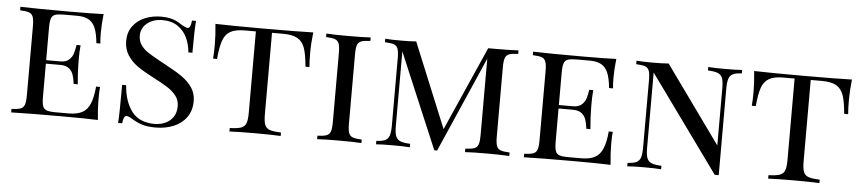

<svg xmlns="http://www.w3.org/2000/svg" viewBox="-40 -854 4942 1101"><g transform="rotate(5 2431.0 -304.0)"><path d="M540.5 0Q475.6 -2.9 321.3 -2.9Q136.7 -2.9 41.5 0V-20Q77.6 -21.5 94 -27.8Q110.4 -34.2 116.5 -51.3Q122.6 -68.4 122.6 -106V-502Q122.6 -539.6 116.5 -556.6Q110.4 -573.7 94 -580.1Q77.6 -586.4 41.5 -587.9V-607.9Q136.7 -605 321.3 -605Q461.4 -605 520.5 -607.9Q513.7 -547.9 513.7 -500Q513.7 -460.9 516.6 -438H493.7Q488.3 -493.7 474.9 -525.4Q461.4 -557.1 436.3 -571Q411.1 -585 369.6 -585H296.4Q260.3 -585 243.9 -579.3Q227.5 -573.7 221.4 -556.6Q215.3 -539.6 215.3 -502V-315.9H298.3Q330.1 -315.9 347.4 -332.3Q364.7 -348.6 370.6 -368.4Q376.5 -388.2 381.3 -418H404.3Q400.9 -378.9 400.9 -343.8L401.4 -306.2Q401.4 -266.1 407.7 -193.8H384.3Q380.4 -224.6 373.3 -246.1Q366.2 -267.6 348.4 -281.7Q330.6 -295.9 298.3 -295.9H215.3V-106Q215.3 -68.4 221.4 -51.5Q227.5 -34.7 243.9 -28.8Q260.3 -22.9 296.4 -22.9H369.6Q418.9 -22.9 448.2 -38.8Q477.5 -54.7 492.7 -90.6Q507.8 -126.5 513.7 -189.9H536.6Q533.7 -163.1 533.7 -118.2Q533.7 -65.4 540.5 0Z M972.7 -585Q996.1 -570.8 1006.8 -570.8Q1016.1 -570.8 1021 -581.5Q1025.9 -592.3 1028.8 -615.2H1051.8Q1046.9 -563 1046.9 -431.2H1023.9Q1020 -477.1 1001.7 -515.9Q983.4 -554.7 948 -578.9Q912.6 -603 859.9 -603Q824.7 -603 796.9 -590.1Q769 -577.1 753.4 -554.7Q737.8 -532.2 737.8 -503.9Q737.8 -472.7 753.4 -450Q769 -427.2 793.5 -410.9Q817.9 -394.5 863.3 -369.6Q885.3 -358.4 895.5 -352.1Q957.5 -319.3 995.4 -293Q1033.2 -266.6 1055.9 -233.2Q1078.6 -199.7 1078.6 -155.8Q1078.6 -101.1 1051.3 -62.7Q1023.9 -24.4 977.3 -5.1Q930.7 14.2 873.5 14.2Q825.7 14.2 794.9 4.2Q764.2 -5.9 736.8 -22.9Q714.4 -37.1 702.6 -37.1Q693.4 -37.1 688.5 -26.6Q683.6 -16.1 680.7 6.8H657.7Q661.6 -42 661.6 -212.9H684.6Q691.4 -120.1 734.4 -63Q777.3 -5.9 866.7 -5.9Q898.4 -5.9 926.5 -18.1Q954.6 -30.3 972.2 -55.7Q989.7 -81.1 989.7 -119.1Q989.7 -152.3 970.5 -177.7Q951.2 -203.1 919.4 -223.4Q887.7 -243.7 830.6 -272.9Q777.3 -300.3 741.9 -325.4Q706.5 -350.6 684.6 -385.3Q662.6 -419.9 662.6 -465.8Q662.6 -515.6 688.5 -551Q714.4 -586.4 757.1 -604.2Q799.8 -622.1 850.6 -622.1Q881.3 -622.1 903.6 -616.9Q925.8 -611.8 940.4 -604.2Q955.1 -596.7 972.7 -585Z M1719.7 -490.2Q1719.7 -438.5 1722.7 -408.2H1699.7Q1693.8 -478 1680.9 -514.9Q1668 -551.8 1638.9 -568.4Q1609.9 -585 1555.7 -585H1491.7V-116.2Q1491.7 -74.7 1499.5 -55.4Q1507.3 -36.1 1527.8 -28.8Q1548.3 -21.5 1592.8 -20V0Q1541 -2.9 1445.8 -2.9Q1346.2 -2.9 1297.9 0V-20Q1342.3 -21.5 1362.8 -28.8Q1383.3 -36.1 1391.1 -55.4Q1398.9 -74.7 1398.9 -116.2V-585H1335Q1280.8 -585 1252 -568.4Q1223.1 -551.8 1210 -514.6Q1196.8 -477.5 1190.9 -408.2H1168Q1170.9 -439.9 1170.9 -490.2Q1170.9 -542.5 1164.1 -607.9Q1247.1 -605 1445.8 -605Q1644 -605 1727.1 -607.9Q1719.7 -543.9 1719.7 -490.2Z M1976.6 -502V-106Q1976.6 -68.4 1982.7 -51.3Q1988.8 -34.2 2005.1 -27.8Q2021.5 -21.5 2057.6 -20V0Q2011.7 -2.9 1930.7 -2.9Q1844.7 -2.9 1802.7 0V-20Q1838.9 -21.5 1855.2 -27.8Q1871.6 -34.2 1877.7 -51.3Q1883.8 -68.4 1883.8 -106V-502Q1883.8 -539.6 1877.7 -556.6Q1871.6 -573.7 1855.2 -580.1Q1838.9 -586.4 1802.7 -587.9V-607.9Q1844.2 -605 1930.7 -605Q2011.7 -605 2057.6 -607.9V-587.9Q2021.5 -586.4 2005.1 -580.1Q1988.8 -573.7 1982.7 -556.6Q1976.6 -539.6 1976.6 -502Z M2827.6 -502V-106Q2827.6 -68.4 2833.7 -51.3Q2839.8 -34.2 2856.2 -27.8Q2872.6 -21.5 2908.7 -20V0Q2861.8 -2.9 2781.7 -2.9Q2695.8 -2.9 2653.8 0V-20Q2689.9 -21.5 2706.1 -27.8Q2722.2 -34.2 2728.3 -51.3Q2734.4 -68.4 2734.4 -106V-544.9L2493.7 4.9H2477.5L2245.6 -543.9V-116.2Q2245.6 -77.6 2252.4 -58.1Q2259.3 -38.6 2278.1 -30Q2296.9 -21.5 2336.4 -20V0Q2300.8 -2.9 2234.4 -2.9Q2174.8 -2.9 2141.6 0V-20Q2176.3 -21.5 2193.1 -30Q2210 -38.6 2216.3 -58.1Q2222.7 -77.6 2222.7 -116.2V-502Q2222.7 -539.6 2216.6 -556.6Q2210.4 -573.7 2194.1 -580.1Q2177.7 -586.4 2141.6 -587.9V-607.9Q2174.3 -605 2234.4 -605Q2281.7 -605 2319.8 -607.9L2520 -120.6L2734.4 -605H2781.7Q2861.8 -605 2908.7 -607.9V-587.9Q2872.6 -586.4 2856.2 -580.1Q2839.8 -573.7 2833.7 -556.6Q2827.6 -539.6 2827.6 -502Z M3491.7 0Q3426.8 -2.9 3272.5 -2.9Q3087.9 -2.9 2992.7 0V-20Q3028.8 -21.5 3045.2 -27.8Q3061.5 -34.2 3067.6 -51.3Q3073.7 -68.4 3073.7 -106V-502Q3073.7 -539.6 3067.6 -556.6Q3061.5 -573.7 3045.2 -580.1Q3028.8 -586.4 2992.7 -587.9V-607.9Q3087.9 -605 3272.5 -605Q3412.6 -605 3471.7 -607.9Q3464.8 -547.9 3464.8 -500Q3464.8 -460.9 3467.8 -438H3444.8Q3439.5 -493.7 3426 -525.4Q3412.6 -557.1 3387.5 -571Q3362.3 -585 3320.8 -585H3247.6Q3211.4 -585 3195.1 -579.3Q3178.7 -573.7 3172.6 -556.6Q3166.5 -539.6 3166.5 -502V-315.9H3249.5Q3281.2 -315.9 3298.6 -332.3Q3315.9 -348.6 3321.8 -368.4Q3327.6 -388.2 3332.5 -418H3355.5Q3352.1 -378.9 3352.1 -343.8L3352.5 -306.2Q3352.5 -266.1 3358.9 -193.8H3335.4Q3331.5 -224.6 3324.5 -246.1Q3317.4 -267.6 3299.6 -281.7Q3281.7 -295.9 3249.5 -295.9H3166.5V-106Q3166.5 -68.4 3172.6 -51.5Q3178.7 -34.7 3195.1 -28.8Q3211.4 -22.9 3247.6 -22.9H3320.8Q3370.1 -22.9 3399.4 -38.8Q3428.7 -54.7 3443.8 -90.6Q3459 -126.5 3464.8 -189.9H3487.8Q3484.9 -163.1 3484.9 -118.2Q3484.9 -65.4 3491.7 0Z M4114.7 -492.2V4.9H4091.8L3691.9 -548.8V-116.2Q3691.9 -77.6 3698.7 -58.1Q3705.6 -38.6 3724.4 -30Q3743.2 -21.5 3782.7 -20V0Q3747.1 -2.9 3680.7 -2.9Q3621.1 -2.9 3587.9 0V-20Q3622.6 -21.5 3639.4 -30Q3656.2 -38.6 3662.6 -58.1Q3668.9 -77.6 3668.9 -116.2V-502Q3668.9 -539.6 3662.8 -556.6Q3656.7 -573.7 3640.4 -580.1Q3624 -586.4 3587.9 -587.9V-607.9Q3620.6 -605 3680.7 -605Q3735.8 -605 3772.9 -607.9L4091.8 -164.1V-492.2Q4091.8 -530.8 4085.2 -550Q4078.6 -569.3 4059.6 -577.9Q4040.5 -586.4 4001 -587.9V-607.9Q4036.6 -605 4103 -605Q4163.1 -605 4195.8 -607.9V-587.9Q4161.1 -586.4 4144.3 -577.9Q4127.4 -569.3 4121.1 -549.8Q4114.7 -530.3 4114.7 -492.2Z M4820.8 -490.2Q4820.8 -438.5 4823.7 -408.2H4800.8Q4794.9 -478 4782 -514.9Q4769 -551.8 4740 -568.4Q4710.9 -585 4656.7 -585H4592.8V-116.2Q4592.8 -74.7 4600.6 -55.4Q4608.4 -36.1 4628.9 -28.8Q4649.4 -21.5 4693.8 -20V0Q4642.1 -2.9 4546.9 -2.9Q4447.3 -2.9 4398.9 0V-20Q4443.4 -21.5 4463.9 -28.8Q4484.4 -36.1 4492.2 -55.4Q4500 -74.7 4500 -116.2V-585H4436Q4381.8 -585 4353 -568.4Q4324.2 -551.8 4311 -514.6Q4297.9 -477.5 4292 -408.2H4269Q4272 -439.9 4272 -490.2Q4272 -542.5 4265.1 -607.9Q4348.1 -605 4546.9 -605Q4745.1 -605 4828.1 -607.9Q4820.8 -543.9 4820.8 -490.2Z"/></g></svg>

Font: TypoPRO Playfair Display SC
Style: Regular
Weight: 400
Designer: Claus Eggers Sørensen
Foundry: Claus Eggers Sørensen
Version: Version 1.004;PS 001.004;hotconv 1.0.70;makeotf.lib2.5.58329